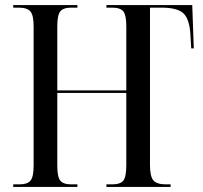

<svg xmlns="http://www.w3.org/2000/svg" viewBox="-20 -734 797 754"><path d="M32 0V-10H56Q88 -10 100 -25Q112 -40 112 -83V-631Q112 -674 99.5 -689Q87 -704 53 -704H32V-714H284V-704H260Q228 -704 216.5 -689Q205 -674 205 -631V-379H476V-632Q476 -674 464.5 -689Q453 -704 420 -704H398V-714H735L741 -544H731L728 -594Q725 -657 701.5 -680.5Q678 -704 614 -704H569V-86Q569 -41 582.5 -25.5Q596 -10 631 -10H650V0H398V-10H420Q453 -10 464.5 -25Q476 -40 476 -85V-369H205V-83Q205 -40 216.5 -25Q228 -10 260 -10H284V0Z"/></svg>

Font: Noto Serif Display Condensed
Style: Regular
Weight: 400
Width: 3
Designer: Monotype Design Team
Foundry: Monotype Imaging Inc.
Version: Version 2.009